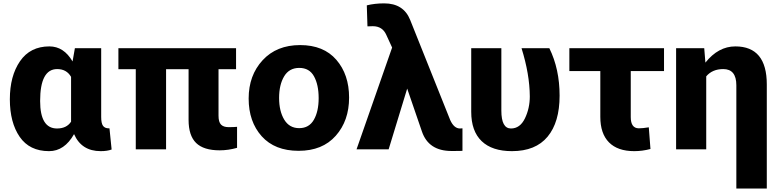

<svg xmlns="http://www.w3.org/2000/svg" viewBox="-20 -848 4597 1133"><path d="M271.5 -574.2Q356.4 -574.2 408.2 -485.4L421.9 -563.5H577.1V-158.2Q577.1 -120.1 587.9 -105.5Q598.6 -90.8 621.1 -90.8H626L638.7 34.2Q613.3 43.9 574.2 43.9Q460.9 43.9 417 -56.6Q360.4 43.9 269.5 43.9Q154.3 43.9 96.2 -40.5Q38.1 -125 38.1 -262.2Q38.1 -399.4 98.1 -486.8Q158.2 -574.2 271.5 -574.2ZM216.8 -252Q216.8 -89.8 316.4 -89.8Q373 -89.8 399.4 -129.9V-394.5Q373 -440.4 317.4 -440.4Q216.8 -440.4 216.8 -252Z M678.7 -439.5V-563.5H1373V-439.5H1269.5V-165Q1269.5 -127.9 1284.2 -112.8Q1298.8 -97.7 1329.1 -97.7Q1359.4 -97.7 1378.9 -99.6V24.4Q1327.1 39.1 1276.4 39.1Q1181.6 39.1 1137.2 -4.4Q1092.8 -47.9 1092.8 -140.6V-439.5H960V33.2H781.2V-439.5Z M1524.4 -43.9Q1447.3 -129.9 1447.3 -266.6Q1447.3 -403.3 1529.8 -492.7Q1612.3 -582 1751 -582Q1889.6 -582 1964.8 -495.1Q2040 -408.2 2040 -272Q2040 -135.7 1961.4 -46.9Q1882.8 42 1742.2 42Q1601.6 42 1524.4 -43.9ZM1656.7 -397.5Q1627 -347.7 1627 -270Q1627 -192.4 1657.2 -142.1Q1687.5 -91.8 1745.6 -91.8Q1803.7 -91.8 1832 -141.1Q1860.4 -190.4 1860.4 -269Q1860.4 -347.7 1833 -397.5Q1805.7 -447.3 1746.1 -447.3Q1686.5 -447.3 1656.7 -397.5Z M2084 33.2 2293.9 -567.4 2259.8 -641.6Q2237.3 -693.4 2179.7 -693.4L2148.4 -692.4L2144.5 -816.4Q2191.4 -828.1 2247.1 -828.1Q2361.3 -828.1 2400.4 -730.5L2636.7 -139.6Q2659.2 -89.8 2694.3 -89.8Q2695.3 -89.8 2709 -90.8V42Q2707 43 2644.5 43Q2508.8 43 2469.7 -72.3L2382.8 -325.2L2273.4 33.2Z M2760.7 -188.5V-563.5H2938.5V-195.3Q2938.5 -89.8 2995.1 -89.8Q3048.8 -89.8 3077.6 -149.4Q3106.4 -209 3106.4 -279.3Q3105.5 -410.2 3057.6 -563.5H3221.7Q3282.2 -440.4 3282.2 -283.7Q3282.2 -127 3211.4 -41.5Q3140.6 43.9 3001 43.9Q2883.8 43.9 2822.3 -15.1Q2760.7 -74.2 2760.7 -188.5Z M3339.8 -428.7V-563.5H3898.4V-428.7H3702.1V-157.2Q3702.1 -90.8 3750 -90.8Q3773.4 -90.8 3808.6 -96.7L3818.4 31.2Q3770.5 43.9 3722.7 43.9Q3625 43.9 3573.7 -7.8Q3522.5 -59.6 3522.5 -158.2V-428.7Z M3969.7 33.2V-563.5H4135.7L4142.6 -478.5Q4218.8 -574.2 4319.3 -574.2Q4504.9 -574.2 4504.9 -349.6V264.6H4325.2V-344.7Q4325.2 -440.4 4248 -440.4Q4183.6 -440.4 4147.5 -397.5V33.2Z"/></svg>

Font: GenEi M Gothic v2 Heavy
Style: Regular
Weight: 800
Version: Version 2.0